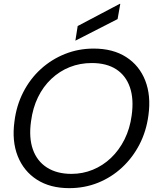

<svg xmlns="http://www.w3.org/2000/svg" viewBox="-20 -964 808 996"><path d="M339 12Q240 12 171.5 -32Q103 -76 72 -154Q41 -232 55 -334Q65 -416 100.5 -485.5Q136 -555 191.5 -605.5Q247 -656 317 -684Q387 -712 466 -712Q566 -712 634.5 -668Q703 -624 733.5 -546Q764 -468 750 -366Q739 -283 703.5 -214.5Q668 -146 613 -95Q558 -44 488.5 -16Q419 12 339 12ZM351 -62Q409 -62 461.5 -83.5Q514 -105 556 -145Q598 -185 626 -241Q654 -297 663 -365Q675 -450 654 -511Q633 -572 583 -604.5Q533 -637 456 -637Q395 -637 342 -616Q289 -595 246.5 -555Q204 -515 177 -459.5Q150 -404 141 -335Q129 -250 150.5 -189Q172 -128 223.5 -95Q275 -62 351 -62ZM371 -753 383 -829 601 -944H604L590 -865Z"/></svg>

Font: DM Sans 36pt
Style: Italic
Weight: 400
Italic angle: -10°
Designer: Colophon Foundry, Jonny Pinhorn
Foundry: Colophon Foundry
Version: Version 4.004;gftools[0.9.30]